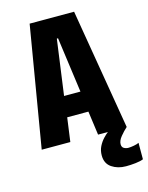

<svg xmlns="http://www.w3.org/2000/svg" viewBox="-133 -782 829 1076"><g transform="rotate(-15 281.5 -244.0)"><path d="M522 0H356L337 -138.5H214L195 0H29L146.5 -700H404.5ZM272 -579.5 228 -258.5H323L279 -579.5ZM563 103V198.5Q547 205.5 517.8 208.8Q488.5 212 462 212Q414.5 212 380 188.8Q345.5 165.5 345.5 118.5Q345.5 89.5 357.2 66.2Q369 43 385 26Q401 9 413 0H522Q502 18 483 41.2Q464 64.5 464 85Q464 102 475.8 108.8Q487.5 115.5 502 115.5Q514.5 115.5 534.5 111.8Q554.5 108 563 103Z"/></g></svg>

Font: Trispace SemiCondensed
Style: Bold
Weight: 700
Width: 4
Designer: Tyler Finck
Foundry: Etcetera Type Company
Version: Version 1.210; ttfautohint (v1.8.3)